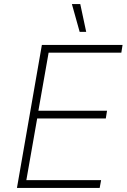

<svg xmlns="http://www.w3.org/2000/svg" viewBox="-20 -920 620 940"><path d="M63 0H468L475 -38H109L162 -340H498L504 -378H168L218 -662H574L580 -700H185ZM370 -764H402L373 -900H332Z"/></svg>

Font: Fixel Display ExtraLight
Style: Italic
Weight: 200
Italic angle: -10°
Designer: AlfaBravo + MacPaw
Foundry: Kyrylo Tkachov, Marchela Mozhyna, Serhii Makarenko, Maria Weinstein, Zakhar Kryvoshyya
Version: Version 1.210;Glyphs 3.2 (3217)